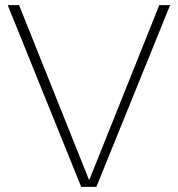

<svg xmlns="http://www.w3.org/2000/svg" viewBox="-20 -720 690 745"><path d="M295 5 10 -700H54L325 -23H327L598 -700H640L354 5Z"/></svg>

Font: REM Medium Thin
Style: Regular
Weight: 250
Version: Version 1.005;gftools[0.9.28]